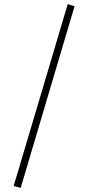

<svg xmlns="http://www.w3.org/2000/svg" viewBox="-20 -739 426 927"><path d="M46 159 307 -719 340 -709 80 168Z"/></svg>

Font: Ysabeau Infant Light
Style: Regular
Weight: 300
Designer: Christian Thalmann (Catharsis Fonts)
Version: Version 0.003